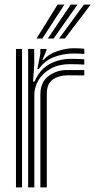

<svg xmlns="http://www.w3.org/2000/svg" viewBox="-20 -812 413 832"><path d="M141.8 -512.5 154.8 -578V-600H181L181.5 -594.5L164.2 -552.8H169.2Q189.2 -576.8 227.1 -589.9Q265 -603 300.2 -603Q308.5 -603 322.5 -602.5Q336.5 -602 345.2 -600.8V-578Q338 -579 325 -579.6Q312 -580.2 301.8 -580.2Q253.2 -580.2 213.1 -564.5Q173 -548.8 147.8 -512.5ZM102 0V-600H128.2L128.5 -535L123.2 -458.5H129.5Q151.5 -509.8 193.2 -533.4Q235 -557 287.8 -557Q301.2 -557 320.2 -556.4Q339.2 -555.8 345.2 -555V-532.2Q337.2 -532.8 317.2 -533.4Q297.2 -534 282.2 -534Q235.2 -534 200.8 -515.1Q166.2 -496.2 147.5 -465.9Q128.8 -435.5 128.8 -401.2V0ZM49.2 0V-600H75.5V0ZM155 0V-403.5Q155 -455 189.6 -481.8Q224.2 -508.5 270.5 -508.5Q287.8 -508.5 308.9 -508.5Q330 -508.5 345.2 -508.2V-485.2Q330.2 -485.5 308.2 -485.5Q286.2 -485.5 270.5 -485.5Q234.8 -485.5 208.8 -467.4Q182.8 -449.2 182.8 -406.2V0ZM138.2 -645 229.5 -792H258.8L163.5 -645ZM236 -645 343.5 -792H372.8L261.2 -645ZM187.2 -645 286.5 -792H315.8L212.2 -645Z"/></svg>

Font: Big Shoulders Inline Text ExtraBold
Style: Regular
Weight: 800
Designer: Patric King
Foundry: XO Type Co
Version: Version 1.000